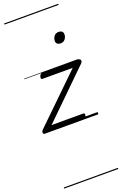

<svg xmlns="http://www.w3.org/2000/svg" viewBox="-278 -1080 1061 1650"><g transform="rotate(-20 252.5 -255.0)"><path d="M8 0Q-10 0 -10 -14Q-10 -28 0 -38L424 -450H148Q139 -450 136 -456Q133 -462 137 -475Q141 -487 147.5 -493.5Q154 -500 163 -500H497Q507 -500 511.5 -493.5Q516 -487 514.5 -478Q513 -469 504 -460L85 -50H375Q384 -50 386.5 -44Q389 -38 385 -23Q382 -12 375.5 -6Q369 0 359 0ZM399 -683Q381 -683 369.5 -692Q358 -701 358 -719Q358 -743 373 -762.5Q388 -782 416 -782Q433 -782 444.5 -773Q456 -764 456 -745Q456 -722 441 -702.5Q426 -683 399 -683ZM0 490H495V500H0ZM0 -20H495V0H0ZM0 -505H495V-500H0ZM0 -1010H495V-1000H0Z"/></g></svg>

Font: Playwrite MX Guides
Style: Regular
Weight: 400
Designer: Veronika Burian, José Scaglione
Foundry: TypeTogether
Version: Version 1.003